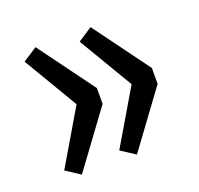

<svg xmlns="http://www.w3.org/2000/svg" viewBox="-94 -634 720 695"><g transform="rotate(-20 266.5 -286.5)"><path d="M267 -317V-256L109 -41L54 -77L178 -287L54 -496L109 -532ZM479 -317V-256L321 -41L266 -77L390 -287L266 -496L321 -532Z"/></g></svg>

Font: Fira Sans Condensed
Style: Regular
Weight: 400
Width: 3
Designer: bBox Type GmbH & Carrois Corporate GbR & Edenspiekermann AG
Foundry: bBox Type GmbH & Carrois Corporate GbR & Edenspiekermann AG
Version: Version 4.301